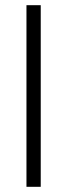

<svg xmlns="http://www.w3.org/2000/svg" viewBox="-20 -720 259 740"><path d="M82 -700V0H137V-700Z"/></svg>

Font: Jost Light
Style: Regular
Weight: 300
Version: Version 3.710